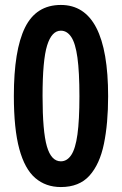

<svg xmlns="http://www.w3.org/2000/svg" viewBox="-20 -796 494 776"><path d="M226 -40Q165 -40 122.5 -76.5Q80 -113 58 -194Q36 -275 36 -408Q36 -593 81 -684.5Q126 -776 226 -776Q417 -776 417 -407Q417 -297 400 -214.5Q383 -132 341.5 -86Q300 -40 226 -40ZM226 -144Q251 -144 268 -169.5Q285 -195 293 -252.5Q301 -310 301 -407Q301 -505 293 -563Q285 -621 268 -646.5Q251 -672 226 -672Q189 -672 170.5 -612.5Q152 -553 152 -408Q152 -265 169.5 -204.5Q187 -144 226 -144Z"/></svg>

Font: Noto Sans Tamil UI ExtraCondensed SemiBold
Style: Regular
Weight: 600
Width: 2
Designer: Jelle Bosma - Monotype Design Team
Foundry: Monotype Imaging Inc.
Version: Version 2.004; ttfautohint (v1.8.4.7-5d5b)